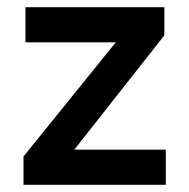

<svg xmlns="http://www.w3.org/2000/svg" viewBox="-20 -515 528 535"><path d="M45.5 0V-79L302.5 -397H51V-495H438V-416.5L187 -98H442V0Z"/></svg>

Font: Geologica Thin Roman
Style: Regular
Weight: 400
Version: Version 1.010;gftools[0.9.28]